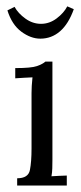

<svg xmlns="http://www.w3.org/2000/svg" viewBox="-20 -573 251 593"><path d="M33 -22.4Q67.5 -22.4 72.4 -48Q77.4 -73.7 77.4 -114V-285.3Q77.4 -297 78.1 -308Q78.8 -319 80.3 -334.1Q66.7 -333.7 53.7 -332.8Q40.7 -331.9 27.1 -331.1V-362.7Q76.6 -362.7 94.2 -368.9Q111.8 -375.1 120.3 -382.8H141.9V-79.6Q141.9 -64.5 141.5 -53Q141.2 -41.4 139 -28.6Q150.7 -29.3 162.6 -29.9Q174.6 -30.4 186.3 -30.8V0H33ZM104.5 -453.6Q75.2 -453.6 46 -475.1Q16.9 -496.5 2.9 -540.9L24.9 -551.9Q36.3 -531.4 58.7 -515.4Q81 -499.4 106.7 -499.4Q132.7 -499.4 154.9 -516.1Q177.1 -532.8 187.8 -553.4L207.9 -544.6Q191.8 -499.4 165.6 -476.5Q139.3 -453.6 104.5 -453.6Z"/></svg>

Font: Parastoo
Style: Regular
Weight: 400
Foundry: Saber Rastikerdar (saber.rastikerdar@gmail.com)
Version: Version 3.000